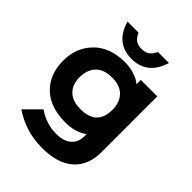

<svg xmlns="http://www.w3.org/2000/svg" viewBox="-292 -1009 1375 1375"><g transform="rotate(45 395.5 -321.5)"><path d="M549 -334Q549 -409 507 -453Q465 -497 383 -497Q301 -497 259 -452.5Q217 -408 217 -334Q217 -260 259.5 -218Q302 -176 383 -176Q549 -176 549 -334ZM541 -630H708V-68Q708 68 625.5 141.5Q543 215 385 215Q219 215 85 124L197 12Q285 72 385 72Q461 72 501 36.5Q541 1 541 -62V-80H539Q474 -32 375 -32Q218 -32 134 -115Q50 -198 50 -336Q50 -467 135.5 -553.5Q221 -640 374 -640Q420 -640 467 -625Q514 -610 539 -587H541ZM486 -858H598Q546 -689 387 -689Q227 -689 178 -858H289Q306 -822 328.5 -806Q351 -790 388 -790Q425 -790 447.5 -806.5Q470 -823 486 -858Z"/></g></svg>

Font: Sinkin Sans 700 Bold
Style: Bold
Weight: 700
Designer: Keith Bates
Foundry: K-Type
Version: Sinkin Sans (version 1.0)  by Keith Bates   •   © 2014   www